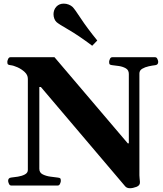

<svg xmlns="http://www.w3.org/2000/svg" viewBox="-20 -1002 879 1037"><path d="M40.5 0Q32.2 0 28.1 -9.8Q23.9 -19.5 23.9 -24.9Q23.9 -41 40 -43Q55.7 -44.4 76.9 -47.9Q98.1 -51.3 114.3 -59.8Q130.4 -68.4 130.4 -84V-576.2Q130.4 -597.2 113.3 -613Q96.2 -628.9 74.2 -638.7Q52.2 -648.4 37.1 -649.9Q26.9 -650.9 23.2 -654.1Q19.5 -657.2 19.5 -668Q19.5 -673.3 23.7 -683.1Q27.8 -692.9 36.1 -692.9H274.4L669.9 -228H675.8V-602.5Q675.8 -623.5 659.7 -632.8Q643.6 -642.1 622.8 -645.3Q602.1 -648.4 586.9 -649.9Q576.7 -650.9 573 -654.1Q569.3 -657.2 569.3 -668Q569.3 -673.3 573.5 -683.1Q577.6 -692.9 585.9 -692.9H817.9Q826.2 -692.9 830.3 -683.1Q834.5 -673.3 834.5 -668Q834.5 -651.9 818.4 -649.9Q803.7 -648.4 783.4 -644Q763.2 -639.6 748 -630.6Q732.9 -621.6 732.9 -605V-55.2Q732.9 -45.9 733.9 -39.8Q734.9 -33.7 735.8 -19.5Q737.3 -0.5 717.3 7.1Q697.3 14.6 682.1 14.6Q664.6 14.6 655.8 3.9L200.7 -532.2H192.4V-90.3Q192.4 -69.3 210.9 -60.1Q229.5 -50.8 252.9 -47.9Q276.4 -44.9 291 -43Q301.3 -42 304.9 -39.1Q308.6 -36.1 308.6 -24.9Q308.6 -19.5 304.4 -9.8Q300.3 0 292 0ZM478 -754.9Q403.3 -811 350.1 -841.6Q296.9 -872.1 285.2 -882.8Q277.8 -889.6 273.4 -901.1Q269 -912.6 269 -925.3Q269 -936 272.7 -946.8Q276.4 -957.5 284.7 -966.3Q300.3 -982.4 324.2 -982.4Q338.4 -982.4 351.1 -977.3Q363.8 -972.2 371.6 -964.8Q382.8 -954.1 416 -903.3Q449.2 -852.5 505.4 -783.2Z"/></svg>

Font: Gelasio
Style: Bold
Weight: 700
Designer: Eben Sorkin
Foundry: Eben Sorkin
Version: Version 1.008